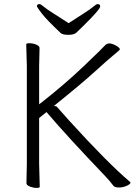

<svg xmlns="http://www.w3.org/2000/svg" viewBox="-20 -911 670 937"><path d="M560 4Q539 4 533 -5Q516 -28 493 -52Q311 -242 207 -364L171 -335V-111L174 1Q174 6 158.5 6Q143 6 126 -0.5Q109 -7 109 -17L111 -112V-589L108 -695Q108 -700 124 -700Q140 -700 156.5 -693.5Q173 -687 173 -677L171 -588V-402L179 -408Q292 -496 387.5 -587Q483 -678 491.5 -688.5Q500 -699 513.5 -699Q527 -699 546 -688.5Q565 -678 565 -670Q565 -667 536.5 -644Q508 -621 444.5 -563Q381 -505 253 -402L242 -393H254Q259 -389 273.5 -372Q288 -355 318 -322Q506 -115 615 -23Q617 -21 617 -20Q617 -13 599 -4.5Q581 4 560 4ZM277 -749Q208 -814 185 -844Q162 -874 160 -880Q160 -891 173 -891Q179 -891 193.5 -878.5Q208 -866 242.5 -844.5Q277 -823 315 -798Q353 -823 387 -844.5Q421 -866 435.5 -878.5Q450 -891 456 -891Q469 -891 469 -880Q469 -865 385 -783Q365 -764 353.5 -752.5Q342 -741 314.5 -741Q287 -741 277 -749Z"/></svg>

Font: LXGW WenKai TC Light
Style: Regular
Weight: 300
Designer: LXGW / Fontworks Inc.
Foundry: LXGW / Fontworks Inc.
Version: Version 1.330